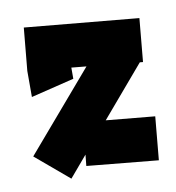

<svg xmlns="http://www.w3.org/2000/svg" viewBox="-66 -586 605 660"><g transform="rotate(-10 236.0 -256.0)"><path d="M131 14 15 -84 249 -357 197 -362V-323L46 -286V-377L60 -526L457 -489L443 -338L432 -339L282 -163L452 -147L438 4L189 -20L193 -59Z"/></g></svg>

Font: Blaka
Style: Regular
Weight: 400
Designer: Mohamed Gaber
Foundry: Kief Type Foundry
Version: Version 1.003; ttfautohint (v1.8.4.7-5d5b)